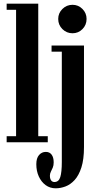

<svg xmlns="http://www.w3.org/2000/svg" viewBox="-20 -770 528 1039"><path d="M16 0V-33H67V-717H16V-750H187V-33H238.5V0ZM281.5 249Q250.5 249 227 231.8Q203.5 214.5 190 185Q176.5 155.5 176.5 118.5Q176.5 86 191.2 69Q206 52 228 52Q248.5 52 259.5 67Q270.5 82 270.5 108.5Q270.5 125.5 265.5 137.2Q260.5 149 255.2 159.2Q250 169.5 250 181Q250 191.5 252.8 199Q255.5 206.5 261 210.8Q266.5 215 274 215Q298 215 306.2 188.2Q314.5 161.5 314.5 107V-490.5H259V-523.5H434.5V25.5Q434.5 92.5 420.5 136Q406.5 179.5 383.8 204.2Q361 229 334.2 239Q307.5 249 281.5 249ZM372.5 -590Q340.5 -590 317.8 -612.5Q295 -635 295 -667.5Q295 -699 317.8 -721.5Q340.5 -744 372.5 -744Q404 -744 426.2 -721.5Q448.5 -699 448.5 -667.5Q448.5 -635 426.2 -612.5Q404 -590 372.5 -590Z"/></svg>

Font: Imbue 24pt
Style: Bold
Weight: 700
Designer: Tyler Finck
Foundry: Etcetera Type Company
Version: Version 1.102